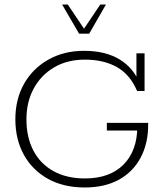

<svg xmlns="http://www.w3.org/2000/svg" viewBox="-20 -819 734 850"><path d="M355 11Q261 11 192 -27.5Q123 -66 85.5 -134Q48 -202 48 -291Q48 -380 86.5 -448Q125 -516 194 -555Q263 -594 352 -594Q448 -594 511 -555Q574 -516 600 -445L584 -449V-583H620V-416H587Q556 -489 497.5 -522Q439 -555 356 -555Q278 -555 220 -521Q162 -487 129.5 -427.5Q97 -368 97 -290Q97 -212 127.5 -153Q158 -94 216.5 -61.5Q275 -29 356 -29Q466 -29 527 -90.5Q588 -152 588 -261L606 -241H453V-275H636V-267Q636 -183 602 -120Q568 -57 505.5 -23Q443 11 355 11ZM330 -670 255 -799H280L352 -692L424 -799H449L375 -670Z"/></svg>

Font: Rokkitt SemiBold ExtraLight
Style: Regular
Weight: 250
Version: Version 3.103